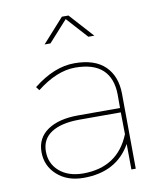

<svg xmlns="http://www.w3.org/2000/svg" viewBox="-83 -800 727 867"><g transform="rotate(-10 281.0 -367.0)"><path d="M231.9 -20Q391.1 -20 448.2 -162.1L446.8 -262.2H254.9Q172.9 -261.7 127.9 -232.4Q83 -203.1 83 -147Q83 -90.8 123.5 -55.7Q164.1 -20.5 231.9 -20ZM231 0Q156.7 0 109.9 -42Q63 -84 63 -147.9Q63 -211.9 114.3 -247.1Q165.5 -282.2 254.9 -282.2H446.8V-345.2Q445.8 -418.9 404.3 -458Q362.3 -497.1 278.3 -497.1Q194.3 -497.1 102.1 -424.8L89.8 -440.9Q185.5 -517.1 278.3 -517.1Q371.1 -517.1 418.5 -471.2Q465.8 -425.3 466.8 -345.2L469.2 0H449.2L448.2 -117.2Q382.3 0 231 0ZM188 -624H161.1L259.8 -733.9H290L389.2 -624H361.8L274.9 -720.2Z"/></g></svg>

Font: Montserrat-Hairline
Style: Regular
Weight: 250
Designer: Julieta Ulanovsky
Foundry: Julieta Ulanovsky
Version: Version 1.000;PS 002.000;hotconv 1.0.70;makeotf.lib2.5.58329